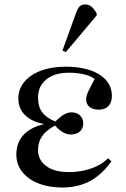

<svg xmlns="http://www.w3.org/2000/svg" viewBox="-20 -824 561 858"><path d="M259 14Q198 14 151.5 -4.5Q105 -23 79 -56.5Q53 -90 53 -133Q53 -186 84.5 -220.5Q116 -255 176 -269V-270Q122 -280 92 -309.5Q62 -339 62 -383Q62 -426 88.5 -458Q115 -490 162.5 -508Q210 -526 272 -526Q368 -526 424 -491Q480 -456 480 -395Q480 -366 464.5 -350Q449 -334 422 -334Q395 -334 380 -346Q365 -358 365 -381Q365 -390 368 -399.5Q371 -409 379.5 -426Q388 -443 403 -471Q385 -485 354.5 -492Q324 -499 288 -499Q224 -499 187 -469Q150 -439 150 -388Q150 -348 168 -323Q186 -298 227 -281Q251 -304 267 -313Q283 -322 301 -322Q323 -322 337.5 -308Q352 -294 352 -273Q352 -251 337.5 -237Q323 -223 297 -223Q279 -223 262 -232.5Q245 -242 226 -263Q187 -242 168.5 -216Q150 -190 150 -154Q150 -109 186.5 -82Q223 -55 287 -55Q324 -55 357 -62.5Q390 -70 417.5 -84Q445 -98 463 -117L478 -103Q451 -65 418 -38.5Q385 -12 345 1Q305 14 259 14ZM274 -591 259 -598 318 -761Q327 -787 336 -795.5Q345 -804 362 -804Q377 -804 388.5 -794.5Q400 -785 412 -764V-755Z"/></svg>

Font: Literata 60pt
Style: Regular
Weight: 400
Designer: Latin by Veronika Burian and Jose Scaglione. Greek by Irene Vlachou. Cyrillic by Vera Evstafieva.
Foundry: TypeTogether
Version: Version 3.002